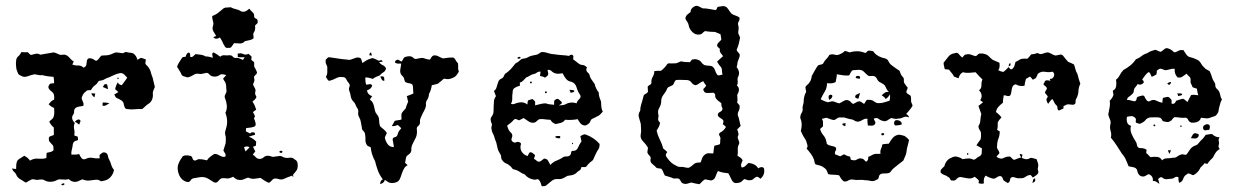

<svg xmlns="http://www.w3.org/2000/svg" viewBox="-20 -639 4336 667"><path d="M54 -458Q59 -458 65 -457.5Q71 -457 76 -458Q78 -456 81 -453Q84 -450 87 -448Q95 -450 103.5 -452Q112 -454 120 -449Q131 -451 143 -453Q155 -455 167 -457Q175 -455 182.5 -451Q190 -447 199 -449Q205 -450 210 -447.5Q215 -445 219 -441Q223 -437 227 -432.5Q231 -428 236 -426Q234 -419 231 -415Q241 -411 251.5 -411.5Q262 -412 270 -404Q279 -407 280 -414.5Q281 -422 282 -429Q285 -438 294 -436.5Q303 -435 309 -430Q313 -427 316 -428.5Q319 -430 322 -433.5Q325 -437 327.5 -440.5Q330 -444 333 -446Q343 -446 352.5 -447Q362 -448 372 -453Q380 -458 389 -456.5Q398 -455 407 -454Q410 -455 412.5 -457Q415 -459 420 -458Q427 -456 435 -455.5Q443 -455 448 -449Q452 -445 454 -440.5Q456 -436 458 -431Q461 -433 463.5 -435Q466 -437 471 -438Q475 -437 478.5 -435.5Q482 -434 487 -432Q485 -424 485 -418Q487 -414 490.5 -411Q494 -408 496 -405Q502 -397 504 -388Q506 -379 510 -370Q513 -356 518 -337Q516 -331 513 -325Q510 -319 511 -312Q512 -302 508 -292.5Q504 -283 495 -278Q489 -274 484 -269Q479 -264 474 -260Q461 -261 448.5 -259.5Q436 -258 423 -260Q416 -260 413.5 -265.5Q411 -271 410 -277Q409 -285 402.5 -289.5Q396 -294 389 -297Q384 -298 381.5 -302Q379 -306 377 -311Q381 -313 384.5 -315Q388 -317 391 -319Q389 -321 386 -324Q383 -327 380 -329Q381 -335 383.5 -341.5Q386 -348 389 -353Q392 -345 403 -343Q408 -349 412.5 -355.5Q417 -362 422 -369Q417 -375 411 -380.5Q405 -386 397 -385Q386 -383 377.5 -379Q369 -375 358 -370Q350 -368 344 -364Q338 -360 330 -359Q323 -359 320 -353.5Q317 -348 313 -345Q303 -339 296 -326Q291 -326 286 -325.5Q281 -325 277 -320Q270 -316 265 -303Q263 -299 264 -295.5Q265 -292 267 -288Q269 -284 270 -280Q271 -276 269 -271Q263 -270 256 -269Q249 -268 244 -265Q237 -260 237.5 -252.5Q238 -245 233 -239Q229 -232 231.5 -224.5Q234 -217 240 -212Q235 -202 237.5 -191Q240 -180 238 -169Q240 -167 243.5 -166.5Q247 -166 250 -164Q250 -160 251 -156Q252 -152 247 -151Q235 -149 233 -138Q232 -128 229.5 -119Q227 -110 228 -102Q235 -102 242 -102Q249 -102 255 -104Q258 -96 263.5 -89.5Q269 -83 278 -87Q289 -93 301.5 -90.5Q314 -88 326 -89V-101Q330 -104 334.5 -107.5Q339 -111 345 -109Q353 -107 354.5 -98.5Q356 -90 359 -85Q364 -76 366.5 -66.5Q369 -57 376 -49Q374 -35 364 -24Q354 -13 340 -11Q338 -10 335.5 -10Q333 -10 331 -9Q322 -16 311.5 -14.5Q301 -13 292 -12Q284 -11 277.5 -12.5Q271 -14 266 -16Q258 -12 250.5 -9Q243 -6 234 -8Q229 -9 225.5 -11.5Q222 -14 218 -17Q213 -15 208 -15Q203 -15 197.5 -15.5Q192 -16 187 -16Q182 -16 177 -13Q168 -8 156 -7.5Q144 -7 134 -13Q129 -16 125 -15.5Q121 -15 116 -15Q108 -13 100 -15.5Q92 -18 85 -13Q80 -11 74.5 -7Q69 -3 64 -8Q56 -13 48 -18Q40 -23 37 -31Q34 -38 29 -42Q24 -46 22 -54Q30 -52 36 -52Q36 -59 36.5 -67Q37 -75 41 -82Q46 -87 52.5 -90.5Q59 -94 64 -98Q78 -91 84 -81Q96 -88 106 -88Q115 -88 123.5 -87.5Q132 -87 141 -90Q141 -95 141.5 -99Q142 -103 142 -108Q149 -110 155 -111Q161 -112 166 -117Q166 -122 165.5 -128Q165 -134 160 -138Q157 -142 153 -146Q149 -150 150 -155Q148 -163 154.5 -165.5Q161 -168 167 -170V-196Q158 -203 151 -216Q155 -221 160 -224.5Q165 -228 167 -236Q169 -243 168.5 -249.5Q168 -256 168 -264Q157 -268 149 -277Q153 -282 157 -286Q161 -290 168 -293Q169 -301 167.5 -309Q166 -317 158 -322Q153 -326 149.5 -331.5Q146 -337 151 -344Q153 -349 158 -349Q163 -349 168 -350Q168 -356 167.5 -361.5Q167 -367 166 -372Q146 -373 127 -378Q120 -377 113.5 -378.5Q107 -380 100 -381Q94 -380 88 -378Q82 -376 76 -374Q70 -372 64.5 -372Q59 -372 53 -376Q45 -378 42 -385.5Q39 -393 37 -399Q36 -407 35.5 -413Q35 -419 36 -427Q36 -437 43 -443Q50 -449 54 -458ZM388 -369Q393 -370 392 -365Q387 -362 388 -369ZM344 -347Q346 -347 348 -346.5Q350 -346 352 -346Q353 -342 354 -337.5Q355 -333 355 -329Q350 -331 346 -333Q342 -335 337 -337Q340 -341 344 -347ZM297 -315Q300 -315 304 -314.5Q308 -314 311 -314Q310 -311 309.5 -307.5Q309 -304 308 -301Q301 -305 297 -315ZM337 -283Q343 -283 348.5 -282.5Q354 -282 360 -280Q354 -277 348.5 -273.5Q343 -270 336 -272Q336 -275 336.5 -278Q337 -281 337 -283ZM240 -216Q244 -221 250 -223.5Q256 -226 260 -219Q259 -216 257.5 -212.5Q256 -209 255 -206Q252 -208 248.5 -211Q245 -214 240 -216ZM197 -1Q199 -3 202.5 -1.5Q206 0 203 2Q200 6 195 4Q190 2 197 -1Z M758 -611Q763 -613 769.5 -613Q776 -613 781 -614Q790 -609 800 -607Q810 -605 819 -599Q827 -597 833.5 -600Q840 -603 846 -609Q851 -602 857 -597Q863 -592 863 -584Q862 -577 869 -574.5Q876 -572 875 -564Q876 -559 872 -556Q868 -553 866 -550Q868 -537 863 -528Q859 -523 860 -517.5Q861 -512 861 -506Q855 -501 847 -499.5Q839 -498 831 -496Q824 -488 814 -488Q804 -488 793 -489Q789 -484 785 -477.5Q781 -471 773 -473Q765 -471 761.5 -477Q758 -483 755 -488Q753 -494 750 -499Q747 -504 744 -509Q739 -505 732.5 -504.5Q726 -504 721 -510Q727 -512 731 -514Q727 -521 722 -529Q717 -537 719 -546Q723 -556 720 -565Q717 -574 717 -583Q730 -588 739 -595.5Q748 -603 758 -611ZM625 -442Q626 -448 630 -453Q634 -458 639 -455Q641 -451 641 -441Q647 -440 651 -443.5Q655 -447 659 -451Q667 -450 676.5 -449Q686 -448 694 -443Q706 -443 719 -438Q719 -443 717.5 -448.5Q716 -454 722 -457Q735 -450 745 -442Q752 -448 760 -447Q768 -446 776 -447Q784 -448 789 -442Q794 -436 802 -438Q808 -438 813.5 -435.5Q819 -433 824 -431L830 -440Q824 -440 817.5 -440Q811 -440 806 -441Q806 -444 806 -447Q806 -450 805 -452Q816 -456 824.5 -451.5Q833 -447 843 -452Q845 -450 848.5 -447.5Q852 -445 854 -442Q854 -439 853.5 -436.5Q853 -434 853 -431Q855 -429 858 -427Q861 -425 863 -423V-408Q866 -403 869 -397Q872 -391 873 -386Q871 -381 866 -377Q861 -373 863 -367Q865 -361 863 -356Q861 -351 859 -346Q861 -340 865 -333.5Q869 -327 867 -320Q865 -315 867 -310.5Q869 -306 871 -302Q869 -297 865 -293Q861 -289 857 -286Q862 -279 865 -272Q868 -265 870 -258Q868 -256 864.5 -254Q861 -252 859 -249Q862 -244 864.5 -238.5Q867 -233 862 -228Q866 -221 868 -210.5Q870 -200 860 -198Q854 -196 847.5 -195.5Q841 -195 835 -194Q835 -192 834.5 -189Q834 -186 834 -183Q838 -181 841.5 -179Q845 -177 849 -175Q852 -180 859.5 -179.5Q867 -179 866 -171Q860 -169 855 -167.5Q850 -166 844 -164Q859 -159 870 -147Q870 -144 869.5 -140Q869 -136 869 -133Q867 -132 864 -131Q861 -130 859 -129Q861 -124 863 -120.5Q865 -117 867 -113Q865 -110 862.5 -107.5Q860 -105 858 -102Q864 -98 869 -92.5Q874 -87 882 -87Q890 -87 896 -92.5Q902 -98 910 -98Q917 -98 922.5 -95.5Q928 -93 935 -95Q943 -96 950 -97Q957 -98 964 -93Q974 -89 985 -91Q996 -93 1004 -85Q1012 -81 1013.5 -73.5Q1015 -66 1014 -58Q1013 -50 1008 -44Q1003 -38 998 -32Q998 -30 998.5 -27.5Q999 -25 999 -23Q997 -25 995 -29Q978 -23 965 -17Q956 -14 947.5 -17Q939 -20 931 -18Q926 -15 922.5 -10.5Q919 -6 914 -4Q906 -7 899 -11.5Q892 -16 885 -21Q874 -19 863.5 -18Q853 -17 842 -22Q835 -20 827.5 -16.5Q820 -13 811 -14Q805 -14 799.5 -17.5Q794 -21 790 -25Q786 -23 782 -21.5Q778 -20 773 -19Q766 -19 760.5 -20Q755 -21 748 -19Q743 -16 738 -9.5Q733 -3 725 -5Q717 -9 710 -14Q703 -19 695 -22Q685 -25 675 -23.5Q665 -22 654 -20Q646 -19 642 -12Q638 -5 629 -7Q611 -12 603 -29.5Q595 -47 598 -64Q603 -80 611 -90Q614 -98 623 -99Q632 -100 639 -98Q647 -97 648.5 -89.5Q650 -82 658 -81Q666 -85 670 -86Q678 -86 685 -85Q692 -84 699 -82Q704 -90 710.5 -94.5Q717 -99 724 -104Q729 -105 734 -103Q739 -101 743.5 -98.5Q748 -96 752.5 -94.5Q757 -93 763 -95Q765 -101 762 -106Q759 -111 756 -116Q758 -123 760 -129Q762 -135 764 -142Q764 -149 764.5 -156Q765 -163 763 -169Q761 -175 762 -180.5Q763 -186 765 -192Q774 -219 763 -247Q769 -259 768 -272Q767 -285 762 -297Q759 -304 762 -309.5Q765 -315 767 -321Q766 -327 766 -333.5Q766 -340 765 -345Q764 -352 760.5 -356.5Q757 -361 755 -366Q758 -369 760.5 -372Q763 -375 766 -378Q760 -380 753.5 -381Q747 -382 741 -377Q733 -372 722.5 -373Q712 -374 706 -382Q701 -387 695.5 -385.5Q690 -384 684 -383Q678 -381 671.5 -382.5Q665 -384 658 -382Q651 -378 645.5 -375Q640 -372 632 -370Q625 -372 618 -374Q611 -376 609 -384Q603 -395 595 -407Q598 -416 603 -423.5Q608 -431 613 -439Q615 -441 618 -441Q621 -441 625 -442ZM828 -128Q830 -119 833 -113L847 -127Q840 -133 828 -128ZM952 -114Q954 -116 958 -115Q962 -114 961 -111Q959 -106 953.5 -108.5Q948 -111 952 -114Z M1263 -447Q1263 -455 1269 -457Q1270 -454 1270.5 -451.5Q1271 -449 1272 -446Q1270 -446 1267.5 -446.5Q1265 -447 1263 -447ZM1485 -446Q1494 -448 1502.5 -443.5Q1511 -439 1519 -436Q1526 -437 1533 -438Q1540 -439 1548 -439Q1557 -441 1561.5 -432.5Q1566 -424 1571 -419Q1572 -411 1571.5 -404.5Q1571 -398 1574 -390Q1571 -385 1568 -380.5Q1565 -376 1560 -372Q1553 -368 1545 -365.5Q1537 -363 1528 -365Q1522 -367 1517.5 -362Q1513 -357 1508 -354Q1503 -348 1495.5 -346.5Q1488 -345 1480 -343Q1478 -326 1470 -312Q1470 -301 1464 -292.5Q1458 -284 1460 -273Q1459 -265 1455 -257.5Q1451 -250 1447.5 -243Q1444 -236 1441 -228.5Q1438 -221 1439 -212Q1438 -205 1432.5 -201Q1427 -197 1428 -190Q1430 -174 1425 -162Q1420 -151 1414 -140Q1408 -129 1409 -117Q1408 -109 1403 -105Q1398 -101 1393 -97Q1390 -92 1389.5 -86Q1389 -80 1387 -74L1396 -65Q1388 -61 1384 -54Q1380 -47 1377 -39Q1374 -31 1371.5 -23Q1369 -15 1363 -9Q1350 -1 1334 -4Q1329 -6 1325.5 -8.5Q1322 -11 1317 -14Q1313 -1 1300 0Q1301 -5 1303 -9.5Q1305 -14 1310 -16Q1299 -30 1293 -46Q1287 -62 1283 -79Q1277 -90 1273 -102Q1269 -114 1268 -127Q1265 -129 1260.5 -130.5Q1256 -132 1254 -136Q1249 -144 1249.5 -154Q1250 -164 1248 -174Q1247 -180 1242 -184.5Q1237 -189 1237 -196Q1235 -206 1233.5 -215.5Q1232 -225 1227 -233Q1223 -241 1224.5 -249.5Q1226 -258 1220 -265Q1217 -270 1215 -275.5Q1213 -281 1208 -286Q1200 -294 1198.5 -304.5Q1197 -315 1193 -325Q1191 -331 1194 -337.5Q1197 -344 1192 -350Q1187 -355 1183 -363.5Q1179 -372 1170 -371Q1158 -373 1148 -367.5Q1138 -362 1127 -359Q1121 -357 1118 -362.5Q1115 -368 1112 -372Q1117 -380 1117 -388.5Q1117 -397 1117 -407Q1114 -413 1112 -419Q1110 -425 1112 -432Q1115 -435 1118 -438Q1121 -441 1125 -440Q1140 -438 1155.5 -435.5Q1171 -433 1186 -432Q1192 -430 1197 -431.5Q1202 -433 1207 -435Q1212 -437 1217 -438.5Q1222 -440 1227 -439Q1234 -438 1235.5 -431.5Q1237 -425 1239 -420Q1246 -425 1252.5 -429Q1259 -433 1267 -435Q1272 -438 1277 -436.5Q1282 -435 1286.5 -432.5Q1291 -430 1295 -428.5Q1299 -427 1304 -431Q1306 -429 1307 -428Q1308 -427 1310 -425Q1306 -424 1303 -424Q1300 -424 1297 -423Q1302 -416 1310 -412.5Q1318 -409 1321 -401Q1319 -392 1312 -388Q1305 -384 1299 -377Q1293 -375 1286.5 -372Q1280 -369 1275 -365Q1269 -367 1263 -368.5Q1257 -370 1249 -370Q1249 -363 1249.5 -357Q1250 -351 1252 -345Q1258 -345 1263.5 -346.5Q1269 -348 1273 -342Q1270 -330 1255 -325Q1256 -317 1261 -312Q1266 -307 1273 -305Q1267 -297 1265 -293Q1272 -288 1275 -282Q1278 -276 1279.5 -269Q1281 -262 1282.5 -255Q1284 -248 1289 -242Q1297 -233 1297 -222Q1297 -211 1300 -201Q1306 -195 1312.5 -190Q1319 -185 1324 -177Q1322 -172 1320 -168.5Q1318 -165 1317 -161Q1319 -149 1326.5 -138.5Q1334 -128 1348 -128Q1348 -134 1346.5 -140.5Q1345 -147 1344 -154Q1344 -161 1351.5 -162.5Q1359 -164 1361 -171Q1364 -184 1374 -193Q1372 -196 1368.5 -199Q1365 -202 1362 -205Q1351 -200 1341 -201Q1344 -206 1346.5 -210Q1349 -214 1351 -219Q1358 -221 1363.5 -221.5Q1369 -222 1375 -224Q1375 -229 1374.5 -234Q1374 -239 1375 -244Q1377 -249 1381 -253Q1385 -257 1389 -262Q1391 -268 1393 -274Q1395 -280 1398 -286Q1396 -291 1395.5 -295.5Q1395 -300 1393 -305Q1399 -307 1405 -309.5Q1411 -312 1416 -314Q1415 -322 1415 -330Q1415 -338 1413 -345Q1408 -349 1403 -349.5Q1398 -350 1393 -352Q1387 -353 1386 -358Q1385 -363 1383 -368Q1381 -373 1377.5 -375.5Q1374 -378 1372 -383Q1369 -391 1371 -400Q1373 -409 1374 -418Q1368 -418 1363 -418Q1358 -418 1353 -421Q1350 -426 1357 -430Q1362 -433 1366 -430Q1370 -427 1375 -425Q1379 -430 1381.5 -435.5Q1384 -441 1391 -442Q1397 -444 1404 -443.5Q1411 -443 1416 -438Q1421 -433 1427 -434.5Q1433 -436 1439 -437Q1448 -439 1456.5 -435.5Q1465 -432 1474 -432Q1476 -435 1478 -439Q1480 -443 1485 -446ZM1301 -373Q1307 -375 1312 -373Q1315 -370 1315 -366Q1315 -362 1315 -358Q1309 -358 1306 -363Q1303 -368 1301 -373Z M1844 -449Q1849 -450 1852.5 -453Q1856 -456 1861 -458Q1869 -459 1877 -456.5Q1885 -454 1893 -452Q1919 -448 1950 -446Q1955 -443 1960 -447Q1965 -451 1970 -447Q1973 -444 1971.5 -438Q1970 -432 1975 -430Q1983 -424 1990 -418.5Q1997 -413 2006 -413Q2011 -412 2013.5 -409.5Q2016 -407 2019 -405Q2018 -402 2017 -399Q2016 -396 2018 -392Q2020 -388 2023 -386Q2026 -384 2028 -379Q2030 -369 2035.5 -362Q2041 -355 2046 -347Q2048 -338 2051.5 -331Q2055 -324 2060 -318Q2060 -309 2062.5 -301Q2065 -293 2068 -286Q2068 -277 2069 -268Q2070 -259 2074 -251Q2069 -246 2064.5 -241Q2060 -236 2053 -234Q2047 -230 2040 -227.5Q2033 -225 2031 -218Q2029 -212 2024 -208.5Q2019 -205 2014 -203Q2003 -203 1997 -210Q1991 -217 1987 -225Q1976 -223 1965 -222.5Q1954 -222 1943 -223Q1938 -215 1929 -212.5Q1920 -210 1911 -208Q1899 -211 1892 -223Q1882 -223 1873 -224.5Q1864 -226 1854 -225Q1849 -223 1845 -218.5Q1841 -214 1836 -213Q1825 -211 1816 -217.5Q1807 -224 1799 -229Q1795 -227 1791.5 -225Q1788 -223 1783 -221Q1778 -223 1773.5 -225Q1769 -227 1764 -222Q1759 -216 1753.5 -211.5Q1748 -207 1742 -203Q1745 -186 1757 -176Q1762 -169 1758 -160Q1754 -151 1762 -146Q1768 -142 1774 -145Q1780 -148 1786 -144Q1791 -142 1789.5 -137Q1788 -132 1788 -128Q1788 -117 1795 -108.5Q1802 -100 1813 -97Q1815 -101 1817.5 -106Q1820 -111 1825 -110Q1829 -109 1832.5 -105.5Q1836 -102 1839 -100Q1838 -97 1837 -94Q1836 -91 1835 -87Q1840 -85 1844.5 -80.5Q1849 -76 1856 -78Q1860 -80 1863.5 -83Q1867 -86 1870 -88Q1880 -88 1884 -80.5Q1888 -73 1892 -66Q1902 -77 1914.5 -81.5Q1927 -86 1938 -94Q1943 -96 1948.5 -95.5Q1954 -95 1958 -98Q1963 -101 1963.5 -106.5Q1964 -112 1967 -115Q1982 -113 1987.5 -125.5Q1993 -138 2000 -148Q1999 -153 1998 -157.5Q1997 -162 1996 -166Q2000 -168 2004.5 -170.5Q2009 -173 2014 -172Q2044 -161 2063 -139Q2063 -134 2062.5 -131Q2062 -128 2061 -124Q2054 -114 2049.5 -104Q2045 -94 2040 -83Q2035 -79 2029 -74Q2023 -69 2019 -63Q2016 -58 2010 -58.5Q2004 -59 1999 -58Q1999 -50 1992.5 -46.5Q1986 -43 1981 -37Q1974 -32 1966.5 -30.5Q1959 -29 1951 -28Q1943 -23 1935.5 -19.5Q1928 -16 1918 -17Q1906 -18 1897 -11Q1888 -4 1880 3Q1877 7 1872 7.5Q1867 8 1862 8Q1860 2 1858.5 -3Q1857 -8 1853 -13Q1849 -18 1844.5 -16Q1840 -14 1835 -15Q1815 -18 1803 -33Q1794 -36 1785.5 -42Q1777 -48 1767 -50Q1761 -51 1758 -56Q1755 -61 1750 -64Q1745 -69 1738 -71.5Q1731 -74 1726 -81Q1721 -86 1721 -93Q1721 -100 1716 -107Q1709 -118 1707 -131Q1705 -144 1699 -157Q1697 -167 1692.5 -175Q1688 -183 1687 -194Q1687 -198 1688.5 -203Q1690 -208 1687 -212Q1685 -218 1684.5 -223.5Q1684 -229 1688 -234Q1694 -242 1694.5 -251Q1695 -260 1695 -269.5Q1695 -279 1696 -288Q1697 -297 1703 -305Q1701 -309 1699.5 -313.5Q1698 -318 1696 -323Q1702 -327 1704 -332.5Q1706 -338 1707.5 -344Q1709 -350 1711.5 -356Q1714 -362 1720 -365Q1726 -367 1729 -372Q1732 -377 1734 -382Q1745 -389 1753.5 -398Q1762 -407 1770 -418Q1780 -423 1787 -430Q1792 -435 1799 -435.5Q1806 -436 1812 -439Q1820 -444 1827.5 -445.5Q1835 -447 1844 -449ZM1882 -396Q1883 -391 1884 -387Q1885 -383 1884 -379Q1882 -375 1878.5 -373Q1875 -371 1873 -369Q1870 -372 1865.5 -373Q1861 -374 1856 -375Q1857 -380 1857 -383Q1857 -386 1858 -390Q1850 -391 1844.5 -386.5Q1839 -382 1831 -381Q1825 -379 1819.5 -375.5Q1814 -372 1808 -370Q1803 -365 1798 -359.5Q1793 -354 1786 -352V-341Q1777 -339 1768.5 -334Q1760 -329 1761 -318Q1759 -308 1759.5 -297.5Q1760 -287 1755 -278Q1763 -276 1769.5 -279Q1776 -282 1784 -283Q1799 -286 1812 -276Q1813 -281 1813 -284Q1813 -287 1814 -290Q1819 -292 1822.5 -293Q1826 -294 1830 -295Q1833 -293 1835 -290.5Q1837 -288 1839 -286V-273Q1848 -275 1857 -277.5Q1866 -280 1876 -280Q1884 -277 1890.5 -276.5Q1897 -276 1905 -275Q1905 -280 1905 -285.5Q1905 -291 1910 -293Q1916 -298 1921.5 -293.5Q1927 -289 1931 -285Q1933 -280 1929 -277.5Q1925 -275 1921 -273Q1926 -273 1932 -273.5Q1938 -274 1943 -276Q1962 -287 1983 -280Q1985 -288 1992.5 -295Q2000 -302 1995 -310Q1987 -321 1983 -335.5Q1979 -350 1965 -355Q1954 -356 1946.5 -365Q1939 -374 1935 -384Q1928 -384 1922 -383Q1916 -382 1910 -384Q1902 -386 1896 -392Q1890 -398 1882 -396ZM1778 -439Q1780 -441 1784.5 -441.5Q1789 -442 1788 -437Q1786 -435 1781.5 -435Q1777 -435 1778 -439ZM1822 -355Q1829 -358 1827 -350Q1819 -348 1822 -355ZM1958 -327Q1971 -327 1975 -324Q1975 -319 1970.5 -318.5Q1966 -318 1963 -316Q1962 -319 1960.5 -322Q1959 -325 1958 -327ZM1874 -321Q1881 -324 1879 -316Q1871 -313 1874 -321ZM1908 -164Q1915 -168 1926 -166V-159Q1913 -157 1908 -164ZM1967 -142Q1970 -144 1970.5 -142.5Q1971 -141 1970.5 -139.5Q1970 -138 1968.5 -138Q1967 -138 1967 -142Z M2379 -597Q2379 -611 2395 -618Q2402 -620 2408 -616.5Q2414 -613 2421 -610Q2432 -610 2443 -608Q2454 -606 2465 -604Q2469 -605 2470 -608.5Q2471 -612 2473 -615Q2481 -616 2488.5 -617.5Q2496 -619 2504 -614Q2509 -609 2513 -602.5Q2517 -596 2522 -591Q2528 -587 2535 -585Q2542 -583 2549 -578Q2550 -570 2546 -563.5Q2542 -557 2545 -550Q2547 -542 2545.5 -535Q2544 -528 2545 -522Q2547 -518 2548.5 -515Q2550 -512 2551 -508Q2549 -497 2546.5 -487Q2544 -477 2539 -466Q2540 -461 2544 -457.5Q2548 -454 2550 -449Q2550 -442 2547 -435.5Q2544 -429 2542 -422Q2542 -417 2541 -413.5Q2540 -410 2539 -406Q2551 -391 2546 -376Q2541 -368 2542.5 -359Q2544 -350 2540 -342Q2548 -335 2547 -326Q2546 -317 2541 -310Q2543 -294 2541 -282Q2543 -280 2545 -278Q2547 -276 2549 -273Q2551 -262 2545.5 -252Q2540 -242 2546 -231Q2548 -223 2549.5 -216Q2551 -209 2553 -201Q2550 -199 2547 -195.5Q2544 -192 2541 -190Q2542 -185 2544.5 -178.5Q2547 -172 2544 -167Q2542 -163 2543 -159.5Q2544 -156 2545.5 -152.5Q2547 -149 2548 -145.5Q2549 -142 2547 -138Q2542 -128 2543 -118.5Q2544 -109 2542 -98Q2547 -95 2552 -91.5Q2557 -88 2560 -82Q2557 -76 2555 -69.5Q2553 -63 2557 -57Q2565 -58 2570 -63Q2575 -68 2580 -73Q2591 -72 2600 -67.5Q2609 -63 2614 -54Q2619 -58 2625 -58.5Q2631 -59 2634 -54Q2639 -33 2622 -18Q2619 -20 2616 -22.5Q2613 -25 2609 -25Q2603 -23 2598 -18Q2593 -13 2586 -13Q2581 -12 2576.5 -13.5Q2572 -15 2567 -17Q2562 -15 2558.5 -10.5Q2555 -6 2550 -5Q2543 -3 2536.5 -3Q2530 -3 2525 -9Q2521 -15 2518 -22Q2515 -29 2510 -37Q2501 -38 2492 -39.5Q2483 -41 2474 -45Q2469 -35 2465.5 -25Q2462 -15 2451 -12Q2445 -13 2440 -14Q2435 -15 2429 -16Q2424 -13 2419.5 -8.5Q2415 -4 2410 1Q2403 0 2396 -1.5Q2389 -3 2381 -5Q2375 -3 2368 -1Q2361 1 2355 -1Q2348 -3 2345.5 -8.5Q2343 -14 2339 -18Q2332 -20 2326 -19Q2320 -18 2313 -22Q2308 -24 2302 -25.5Q2296 -27 2290 -29Q2286 -35 2284 -41.5Q2282 -48 2277 -53Q2272 -54 2266 -54.5Q2260 -55 2257 -60Q2251 -65 2244.5 -71Q2238 -77 2240 -86Q2242 -93 2236.5 -98Q2231 -103 2229 -109Q2229 -114 2230 -118Q2231 -122 2231 -126Q2224 -138 2213.5 -148.5Q2203 -159 2206 -173Q2208 -182 2207 -191.5Q2206 -201 2206 -209Q2203 -220 2199.5 -231.5Q2196 -243 2204 -254Q2204 -266 2208 -278Q2212 -290 2215 -303Q2216 -310 2222 -312.5Q2228 -315 2231 -320Q2231 -325 2230.5 -329Q2230 -333 2230 -338Q2233 -342 2238 -344.5Q2243 -347 2243 -352Q2242 -363 2247.5 -372Q2253 -381 2253 -392Q2259 -393 2264.5 -393Q2270 -393 2276 -393Q2287 -401 2295 -412Q2299 -420 2306.5 -419Q2314 -418 2321 -419Q2328 -418 2334 -421Q2340 -424 2346 -426Q2354 -424 2361.5 -423.5Q2369 -423 2377 -423Q2381 -429 2384 -432Q2389 -433 2394 -433.5Q2399 -434 2405 -431Q2412 -429 2416.5 -422.5Q2421 -416 2427 -413Q2434 -411 2440 -411Q2446 -411 2453 -409Q2461 -404 2463.5 -396Q2466 -388 2471 -380Q2475 -376 2480 -377.5Q2485 -379 2490 -380Q2488 -388 2488 -395Q2488 -402 2483 -408Q2479 -412 2476.5 -416Q2474 -420 2471 -425Q2476 -430 2481.5 -434.5Q2487 -439 2492 -444Q2488 -449 2483.5 -455Q2479 -461 2481 -469Q2478 -472 2474 -475.5Q2470 -479 2472 -485Q2474 -490 2478.5 -493.5Q2483 -497 2486 -502Q2485 -507 2484.5 -511Q2484 -515 2483 -520Q2478 -522 2473.5 -524Q2469 -526 2464 -528Q2447 -528 2429 -531Q2424 -528 2420.5 -524Q2417 -520 2410 -519Q2396 -517 2385 -528Q2374 -539 2372 -553Q2371 -559 2367 -564Q2363 -569 2361 -575Q2362 -583 2367.5 -588Q2373 -593 2379 -597ZM2328 -361Q2323 -356 2321 -349.5Q2319 -343 2312 -341Q2309 -339 2304.5 -337.5Q2300 -336 2298 -332Q2294 -321 2285 -310Q2277 -300 2277 -287.5Q2277 -275 2270 -264Q2266 -257 2266 -250.5Q2266 -244 2268 -236Q2266 -229 2266.5 -223.5Q2267 -218 2273 -213Q2272 -205 2268.5 -198Q2265 -191 2261 -185Q2265 -168 2272.5 -153.5Q2280 -139 2284 -123Q2288 -120 2291.5 -117Q2295 -114 2298 -111Q2296 -108 2294 -104.5Q2292 -101 2294 -96Q2299 -88 2306 -80Q2313 -72 2322 -67Q2327 -65 2331.5 -62Q2336 -59 2343 -59Q2351 -60 2357.5 -58Q2364 -56 2372 -56Q2378 -58 2383.5 -63Q2389 -68 2395 -72Q2400 -74 2404.5 -74Q2409 -74 2414 -75Q2417 -83 2419.5 -90Q2422 -97 2429 -102Q2435 -107 2443 -106.5Q2451 -106 2458 -106Q2459 -112 2459.5 -119Q2460 -126 2462 -133Q2467 -134 2471.5 -135Q2476 -136 2481 -138Q2482 -143 2482 -148.5Q2482 -154 2483 -159Q2482 -164 2479 -168.5Q2476 -173 2481 -178Q2494 -184 2502 -198Q2500 -200 2497.5 -202.5Q2495 -205 2491 -207Q2492 -212 2493 -215Q2494 -218 2492 -222Q2488 -226 2482.5 -229Q2477 -232 2474 -237Q2472 -246 2481 -250Q2490 -254 2490 -262Q2485 -271 2486 -280Q2482 -284 2477.5 -287Q2473 -290 2469 -295Q2464 -300 2464.5 -307Q2465 -314 2458 -317Q2448 -316 2436.5 -316Q2425 -316 2423 -329Q2425 -332 2428 -334.5Q2431 -337 2433 -342Q2430 -346 2427.5 -349.5Q2425 -353 2423 -357Q2415 -354 2409.5 -349.5Q2404 -345 2397 -343Q2388 -344 2382 -352.5Q2376 -361 2365 -361Q2356 -361 2346.5 -361.5Q2337 -362 2328 -361Z M2983 -456Q2988 -454 2991 -458.5Q2994 -463 2998 -463Q3004 -463 3009.5 -462Q3015 -461 3017 -456Q3024 -448 3034 -443Q3044 -438 3055 -436Q3063 -434 3067 -425.5Q3071 -417 3078 -412Q3085 -407 3091 -402.5Q3097 -398 3105 -393Q3107 -388 3109 -382.5Q3111 -377 3116 -372Q3121 -367 3120 -359.5Q3119 -352 3124 -347Q3126 -343 3128.5 -340.5Q3131 -338 3133 -335Q3133 -330 3130.5 -326Q3128 -322 3129 -317Q3133 -313 3136.5 -311Q3140 -309 3143 -307Q3145 -302 3145 -297Q3145 -292 3145 -287Q3146 -282 3148 -278.5Q3150 -275 3150 -271Q3145 -263 3139.5 -256.5Q3134 -250 3128 -243Q3137 -238 3138 -231Q3127 -236 3118 -231.5Q3109 -227 3100 -227Q3093 -225 3087.5 -226.5Q3082 -228 3076 -229Q3070 -226 3063 -221Q3056 -216 3047 -219Q3042 -220 3037 -223Q3032 -226 3027 -229Q3024 -229 3021.5 -228.5Q3019 -228 3015 -227Q3017 -222 3020 -216.5Q3023 -211 3018 -206Q3013 -202 3006.5 -202.5Q3000 -203 2995 -203Q2994 -209 2993.5 -215Q2993 -221 2994 -226Q2986 -228 2979.5 -224Q2973 -220 2965 -217Q2956 -215 2948.5 -220Q2941 -225 2933 -225Q2928 -226 2922.5 -228Q2917 -230 2912 -231H2894Q2889 -229 2885.5 -226Q2882 -223 2877 -222Q2869 -223 2863.5 -225.5Q2858 -228 2851 -230Q2847 -229 2843 -228Q2839 -227 2835 -226Q2839 -221 2839 -214Q2839 -207 2839 -200Q2837 -198 2834 -195.5Q2831 -193 2829 -191Q2832 -179 2840.5 -169Q2849 -159 2851 -146Q2851 -140 2854.5 -137.5Q2858 -135 2863 -133.5Q2868 -132 2873.5 -131Q2879 -130 2883 -127Q2887 -121 2883 -115.5Q2879 -110 2881 -103Q2886 -101 2890 -99.5Q2894 -98 2899 -96Q2902 -98 2905.5 -99.5Q2909 -101 2912 -103Q2922 -97 2933 -95Q2935 -87 2936 -84Q2940 -83 2943 -82.5Q2946 -82 2950 -82Q2956 -84 2961 -87Q2966 -90 2973 -88Q2978 -88 2981.5 -84Q2985 -80 2989 -77Q2998 -83 2996 -94Q3002 -96 3006 -98.5Q3010 -101 3015 -103Q3021 -105 3027 -104.5Q3033 -104 3039 -105Q3037 -114 3040.5 -121.5Q3044 -129 3045 -137Q3051 -139 3056.5 -139Q3062 -139 3068 -140Q3073 -150 3081 -159.5Q3089 -169 3102 -171Q3107 -171 3112 -169.5Q3117 -168 3122 -167Q3126 -164 3130.5 -160.5Q3135 -157 3138 -152Q3136 -142 3133 -132Q3130 -122 3129 -111Q3128 -103 3124.5 -96Q3121 -89 3118 -81Q3109 -74 3100.5 -67.5Q3092 -61 3084 -54Q3079 -50 3076 -45Q3073 -40 3068 -38Q3061 -36 3054 -36.5Q3047 -37 3041 -35Q3034 -32 3033 -24Q3032 -16 3024 -14Q3015 -8 3005 -10.5Q2995 -13 2985 -13Q2975 -15 2965 -14Q2955 -13 2944 -15Q2935 -17 2927 -12Q2919 -7 2911 -9Q2905 -14 2901.5 -19Q2898 -24 2895 -30Q2885 -32 2875.5 -32Q2866 -32 2857 -34Q2855 -39 2853 -44.5Q2851 -50 2846 -54Q2838 -61 2829.5 -63.5Q2821 -66 2813 -68Q2810 -72 2809.5 -76Q2809 -80 2808 -84Q2804 -95 2797 -104.5Q2790 -114 2782 -123Q2787 -129 2784.5 -136.5Q2782 -144 2780 -151Q2769 -167 2762 -184Q2765 -195 2765 -206.5Q2765 -218 2760 -229Q2760 -239 2765 -247Q2770 -255 2768 -264Q2768 -270 2770 -275.5Q2772 -281 2772 -287Q2772 -301 2778 -315Q2781 -318 2780.5 -321.5Q2780 -325 2779 -328.5Q2778 -332 2778 -335Q2778 -338 2781 -341Q2789 -347 2794 -355.5Q2799 -364 2800 -375Q2805 -384 2810.5 -394Q2816 -404 2822 -412Q2827 -414 2833 -415Q2839 -416 2841 -421Q2845 -429 2851 -434.5Q2857 -440 2861 -448Q2870 -452 2880 -449Q2890 -446 2898 -451Q2907 -454 2915 -462Q2922 -461 2931 -457Q2944 -461 2957 -461Q2970 -461 2983 -456ZM2942 -395Q2937 -391 2935 -386.5Q2933 -382 2930 -377Q2919 -376 2908.5 -377.5Q2898 -379 2887 -381Q2887 -373 2885.5 -367Q2884 -361 2883 -354Q2876 -350 2868.5 -349.5Q2861 -349 2853 -350Q2853 -333 2845 -320.5Q2837 -308 2831 -294Q2836 -291 2842 -288.5Q2848 -286 2854 -284Q2859 -284 2863.5 -285.5Q2868 -287 2873 -287Q2879 -286 2884 -283.5Q2889 -281 2896 -280Q2904 -284 2912.5 -289Q2921 -294 2930 -289Q2934 -287 2936.5 -283.5Q2939 -280 2944 -278Q2949 -280 2954.5 -283.5Q2960 -287 2966 -287Q2971 -286 2974.5 -283Q2978 -280 2982 -278Q2985 -283 2988.5 -288.5Q2992 -294 2998 -292Q3009 -293 3017.5 -286Q3026 -279 3037 -281Q3045 -281 3053.5 -284Q3062 -287 3070 -289Q3072 -294 3072 -300.5Q3072 -307 3072 -312Q3067 -302 3057 -295Q3054 -300 3050 -303Q3046 -306 3043 -308Q3048 -313 3054 -317Q3060 -321 3068 -319Q3063 -324 3060 -330Q3057 -336 3054 -342Q3049 -347 3044 -349.5Q3039 -352 3034 -355Q3029 -359 3026.5 -365Q3024 -371 3018 -374Q3013 -376 3007 -375Q3001 -374 2996 -376Q2992 -379 2988.5 -382.5Q2985 -386 2982 -389Q2974 -397 2962.5 -396.5Q2951 -396 2942 -395ZM2958 -375Q2967 -377 2968 -370Q2968 -365 2964 -365.5Q2960 -366 2957 -367Q2952 -367 2953 -371Q2954 -375 2958 -375ZM2951 -301Q2950 -308 2956.5 -311Q2963 -314 2968 -316Q2966 -311 2965 -306Q2964 -301 2962 -296Q2959 -297 2956 -297.5Q2953 -298 2951 -301ZM2861 -292Q2858 -297 2858.5 -303.5Q2859 -310 2867 -310Q2871 -309 2871.5 -306.5Q2872 -304 2870.5 -301Q2869 -298 2866 -295.5Q2863 -293 2861 -292ZM3091 -203Q3086 -205 3086 -211.5Q3086 -218 3091 -221Q3099 -223 3106.5 -218.5Q3114 -214 3112 -206Q3107 -205 3101.5 -204Q3096 -203 3091 -203ZM2906 -209Q2911 -211 2918 -211Q2917 -209 2917 -205.5Q2917 -202 2916 -200Q2913 -202 2909.5 -203.5Q2906 -205 2906 -209ZM3042 -175Q3044 -177 3048 -176.5Q3052 -176 3052 -173Q3050 -168 3045 -169Q3040 -170 3042 -175Z M3596 -451Q3602 -452 3608 -454.5Q3614 -457 3621 -457Q3628 -455 3633.5 -451.5Q3639 -448 3647 -446Q3654 -447 3662 -449Q3670 -451 3675 -443Q3679 -438 3682.5 -433.5Q3686 -429 3691 -424Q3696 -422 3701 -420Q3706 -418 3711 -415Q3714 -407 3716 -398.5Q3718 -390 3723 -382Q3725 -374 3727.5 -365Q3730 -356 3733 -348Q3727 -336 3726.5 -323Q3726 -310 3720 -298Q3716 -293 3716.5 -284.5Q3717 -276 3707 -275Q3699 -276 3692.5 -276.5Q3686 -277 3679 -272Q3674 -272 3674.5 -268.5Q3675 -265 3674 -262Q3669 -260 3665.5 -258Q3662 -256 3658 -255Q3653 -259 3653.5 -264.5Q3654 -270 3649 -274Q3644 -279 3642 -284Q3640 -289 3636 -295Q3631 -292 3628 -287.5Q3625 -283 3621 -278Q3616 -286 3615 -294Q3616 -296 3617.5 -298.5Q3619 -301 3620 -303Q3618 -308 3614.5 -311Q3611 -314 3610 -319Q3612 -323 3614 -325.5Q3616 -328 3617 -332Q3615 -338 3608.5 -342Q3602 -346 3608 -352Q3610 -360 3616.5 -360Q3623 -360 3629 -358Q3628 -360 3628 -361.5Q3628 -363 3627 -365Q3637 -364 3641 -373.5Q3645 -383 3637 -390Q3624 -387 3610.5 -389.5Q3597 -392 3586 -383Q3584 -381 3583.5 -378Q3583 -375 3581 -373Q3580 -368 3575.5 -366Q3571 -364 3568 -362Q3566 -364 3563.5 -367.5Q3561 -371 3558 -373Q3554 -371 3551 -369Q3548 -367 3544 -365Q3542 -359 3541 -353Q3540 -347 3539 -341Q3522 -338 3509 -346Q3502 -345 3499 -340.5Q3496 -336 3495 -330Q3494 -324 3493 -317.5Q3492 -311 3489 -307Q3484 -304 3478 -306Q3472 -308 3467 -308Q3466 -301 3465 -295Q3464 -289 3464 -282Q3456 -276 3449 -268.5Q3442 -261 3440 -250Q3452 -241 3459 -231Q3455 -227 3451.5 -222.5Q3448 -218 3446 -213Q3446 -207 3446 -201Q3446 -195 3444 -188Q3446 -186 3448.5 -185Q3451 -184 3453 -182Q3453 -169 3448.5 -157.5Q3444 -146 3444 -134Q3442 -126 3446 -120.5Q3450 -115 3452 -108Q3451 -104 3447.5 -101.5Q3444 -99 3442 -94Q3453 -87 3461 -88Q3467 -90 3472 -92.5Q3477 -95 3484 -95Q3488 -96 3490.5 -94Q3493 -92 3495.5 -89Q3498 -86 3500.5 -84.5Q3503 -83 3507 -85Q3512 -87 3517 -89Q3522 -91 3528 -92Q3524 -97 3522 -104Q3526 -104 3532 -102Q3530 -94 3530 -90Q3535 -88 3541 -86.5Q3547 -85 3553 -87Q3560 -92 3566.5 -90Q3573 -88 3581 -86Q3584 -79 3586 -72Q3588 -65 3586 -57Q3584 -52 3586.5 -45.5Q3589 -39 3584 -34Q3580 -30 3576 -27.5Q3572 -25 3568 -22Q3566 -24 3564.5 -26.5Q3563 -29 3560 -31Q3551 -31 3543 -25Q3535 -19 3525 -20Q3518 -19 3512 -20.5Q3506 -22 3500 -24Q3490 -24 3489 -15Q3488 -6 3481 -3Q3477 -6 3473 -8Q3469 -10 3466 -13Q3464 -18 3462.5 -21.5Q3461 -25 3457 -27Q3450 -28 3444.5 -24Q3439 -20 3433 -18Q3419 -20 3404 -29Q3399 -23 3398 -16Q3397 -9 3398 -2Q3389 1 3379 -3Q3383 -11 3377 -16Q3371 -21 3366 -25Q3355 -17 3342 -19.5Q3329 -22 3317 -24Q3309 -24 3303 -17Q3297 -10 3289 -12Q3283 -11 3281 -16.5Q3279 -22 3274 -24Q3268 -29 3261 -31Q3254 -33 3248 -39Q3246 -47 3251 -52Q3256 -57 3261 -62Q3263 -72 3269.5 -80Q3276 -88 3285 -91Q3295 -97 3305.5 -94.5Q3316 -92 3324 -86Q3334 -88 3343.5 -88.5Q3353 -89 3362 -84Q3368 -85 3372 -89Q3376 -93 3381 -95Q3390 -99 3390.5 -107.5Q3391 -116 3391 -124Q3386 -126 3381.5 -129Q3377 -132 3372 -134Q3378 -144 3386 -154Q3388 -160 3388 -165Q3388 -170 3388 -175Q3388 -181 3384.5 -185.5Q3381 -190 3380 -195Q3378 -200 3381 -204.5Q3384 -209 3385 -215Q3386 -221 3386.5 -228Q3387 -235 3389 -243Q3387 -250 3384 -257Q3381 -264 3379 -271Q3384 -275 3387.5 -277.5Q3391 -280 3395 -284Q3393 -286 3390 -287.5Q3387 -289 3385 -291Q3391 -298 3390 -308Q3389 -318 3381 -325Q3390 -332 3389.5 -343Q3389 -354 3393 -363Q3387 -369 3381 -375Q3375 -381 3369 -388Q3358 -387 3347 -386Q3336 -385 3325 -388Q3314 -383 3310 -367Q3306 -369 3302 -370Q3298 -371 3294 -373Q3291 -380 3286 -385.5Q3281 -391 3277 -397Q3273 -398 3269 -398Q3265 -398 3262 -399Q3261 -405 3259.5 -410Q3258 -415 3258 -421Q3266 -431 3274 -441.5Q3282 -452 3296 -454Q3306 -458 3311 -451Q3316 -444 3323 -439Q3326 -442 3329 -446Q3332 -450 3338 -450Q3346 -452 3353.5 -449Q3361 -446 3369 -444Q3373 -445 3375.5 -448Q3378 -451 3382 -453Q3387 -453 3392 -453Q3397 -453 3402 -451Q3410 -449 3416 -442.5Q3422 -436 3429 -431Q3441 -426 3452 -421Q3453 -414 3452.5 -407.5Q3452 -401 3448 -395Q3452 -393 3456 -391.5Q3460 -390 3465 -389Q3470 -392 3474.5 -396.5Q3479 -401 3484 -406Q3486 -404 3488.5 -400.5Q3491 -397 3496 -399Q3502 -404 3504 -410Q3506 -416 3508 -424Q3515 -427 3521 -431Q3527 -435 3535 -435Q3540 -436 3545 -435Q3550 -434 3553 -439Q3555 -441 3557.5 -444Q3560 -447 3562 -450Q3567 -451 3572.5 -451.5Q3578 -452 3583 -455Q3586 -454 3589.5 -452.5Q3593 -451 3596 -451ZM3486 -418Q3487 -418 3488.5 -418.5Q3490 -419 3491 -419Q3491 -417 3490.5 -415Q3490 -413 3490 -411Q3487 -411 3484 -408Q3484 -412 3486 -418ZM3340 -107Q3345 -108 3344 -102Q3337 -100 3340 -107ZM3566 -4Q3568 -8 3569 -13.5Q3570 -19 3576 -19Q3579 -6 3566 -4Z M4012 -459Q4017 -461 4021.5 -465.5Q4026 -470 4032 -472Q4039 -471 4045 -468Q4051 -465 4056 -460Q4059 -456 4064 -458Q4069 -460 4073 -462Q4078 -465 4082 -465Q4086 -465 4091 -465Q4096 -458 4101 -450Q4106 -442 4116 -440Q4132 -436 4145 -428Q4150 -423 4153.5 -416.5Q4157 -410 4163 -405Q4167 -400 4172 -397.5Q4177 -395 4182 -392Q4187 -383 4189.5 -373.5Q4192 -364 4197 -356Q4202 -350 4202 -342Q4202 -334 4209 -329Q4217 -321 4218.5 -311Q4220 -301 4225 -293Q4221 -287 4219.5 -281Q4218 -275 4216 -268Q4214 -262 4213.5 -255.5Q4213 -249 4209 -244Q4205 -237 4198.5 -235Q4192 -233 4186 -231Q4178 -227 4169.5 -228Q4161 -229 4152 -230Q4149 -219 4139 -215.5Q4129 -212 4119 -213Q4111 -215 4107.5 -223Q4104 -231 4096 -230Q4087 -229 4078 -230.5Q4069 -232 4060 -232Q4055 -229 4052 -224Q4049 -219 4043 -217Q4038 -214 4031.5 -215.5Q4025 -217 4020 -218Q4018 -220 4016.5 -223.5Q4015 -227 4010 -230Q4002 -232 3993 -231.5Q3984 -231 3975 -231Q3965 -229 3959.5 -222Q3954 -215 3946 -212Q3941 -208 3936 -209.5Q3931 -211 3926 -213Q3925 -218 3926 -222.5Q3927 -227 3922 -231Q3916 -236 3909 -235.5Q3902 -235 3895 -233Q3893 -224 3895.5 -214.5Q3898 -205 3909 -202Q3905 -188 3911 -174Q3917 -160 3925 -148Q3929 -143 3929.5 -136Q3930 -129 3937 -125Q3943 -125 3950 -124Q3957 -123 3963 -119Q3963 -117 3962.5 -113.5Q3962 -110 3962 -107Q3967 -104 3970 -100Q3973 -96 3977 -93Q3988 -95 3999.5 -94Q4011 -93 4017 -82Q4024 -89 4034 -89Q4044 -89 4054 -91Q4063 -90 4070 -95.5Q4077 -101 4086 -103Q4090 -103 4095.5 -101.5Q4101 -100 4104 -105Q4109 -113 4115 -121Q4121 -129 4131 -133Q4139 -135 4143.5 -141Q4148 -147 4153 -152Q4158 -156 4161.5 -161Q4165 -166 4169 -171Q4175 -171 4180.5 -172.5Q4186 -174 4191 -173Q4196 -168 4202.5 -165Q4209 -162 4217 -162Q4212 -156 4214 -149Q4216 -142 4214 -136Q4212 -131 4213.5 -128Q4215 -125 4217 -121Q4208 -116 4203 -108.5Q4198 -101 4194 -92Q4189 -87 4183.5 -81.5Q4178 -76 4175 -70Q4170 -70 4164 -72Q4161 -66 4155.5 -62Q4150 -58 4148 -52Q4142 -40 4127 -31Q4124 -30 4121 -31.5Q4118 -33 4115 -34.5Q4112 -36 4109.5 -36.5Q4107 -37 4104 -34Q4094 -29 4090.5 -18Q4087 -7 4076 -4Q4073 -14 4074 -23Q4067 -27 4061 -22.5Q4055 -18 4048 -18Q4040 -17 4032.5 -16.5Q4025 -16 4019 -21Q4014 -25 4010 -22.5Q4006 -20 4003 -17Q4005 -13 4005.5 -9Q4006 -5 4008 0Q4003 -4 3997 -7.5Q3991 -11 3985 -10Q3987 -27 3971 -34Q3965 -32 3960 -28.5Q3955 -25 3948 -26Q3941 -27 3936.5 -32.5Q3932 -38 3931 -45Q3929 -55 3919.5 -57.5Q3910 -60 3901 -61Q3896 -73 3891 -84.5Q3886 -96 3877 -106Q3868 -120 3859 -134Q3850 -148 3839 -161Q3842 -172 3838.5 -183Q3835 -194 3837 -205Q3840 -215 3836 -224Q3832 -233 3830 -241Q3832 -253 3834.5 -265Q3837 -277 3835 -289Q3840 -294 3843 -298.5Q3846 -303 3848 -309Q3848 -313 3847 -316.5Q3846 -320 3846 -324Q3856 -329 3857.5 -340Q3859 -351 3857 -362Q3865 -368 3870 -378Q3875 -388 3883 -396Q3896 -403 3907 -412Q3918 -421 3926 -433Q3937 -437 3945.5 -444Q3954 -451 3965 -454Q3972 -459 3979 -461.5Q3986 -464 3993 -466Q3998 -465 4002.5 -462.5Q4007 -460 4012 -459ZM4004 -397Q3998 -395 3998.5 -390Q3999 -385 3997 -380Q3993 -378 3989.5 -376Q3986 -374 3981 -372Q3979 -376 3977 -381Q3975 -386 3971 -389Q3963 -384 3958.5 -377.5Q3954 -371 3948 -363Q3953 -358 3954 -353Q3945 -341 3932 -347Q3930 -343 3927 -339.5Q3924 -336 3921 -332Q3919 -327 3918.5 -321.5Q3918 -316 3913 -312Q3908 -307 3902 -303Q3896 -299 3895 -292Q3902 -292 3908.5 -290Q3915 -288 3922 -287Q3928 -289 3928.5 -296Q3929 -303 3937 -304Q3942 -306 3948.5 -307Q3955 -308 3957 -301Q3958 -299 3960 -295.5Q3962 -292 3964 -290Q3966 -288 3968.5 -287Q3971 -286 3975 -288Q3986 -295 3996.5 -289.5Q4007 -284 4018 -282Q4018 -289 4020 -299Q4026 -300 4033 -302Q4040 -304 4045 -297Q4050 -294 4050 -289Q4050 -284 4050 -279Q4057 -277 4060.5 -280.5Q4064 -284 4066 -289Q4072 -291 4078 -293Q4084 -295 4089 -296Q4094 -295 4097.5 -291Q4101 -287 4106 -285Q4108 -291 4111.5 -297Q4115 -303 4118 -309Q4125 -310 4130.5 -309.5Q4136 -309 4143 -308Q4141 -313 4140 -318.5Q4139 -324 4138 -331Q4134 -332 4131 -333Q4128 -334 4123 -336Q4121 -342 4118 -347.5Q4115 -353 4116 -360Q4117 -368 4111.5 -373Q4106 -378 4102 -383Q4095 -378 4088 -373Q4081 -368 4071 -370Q4059 -382 4061 -400Q4053 -401 4045 -398.5Q4037 -396 4028 -395Q4022 -397 4015.5 -399.5Q4009 -402 4004 -397ZM4035 -348Q4039 -354 4048 -354Q4048 -347 4041 -344Q4040 -345 4038 -346Q4036 -347 4035 -348ZM4070 -315Q4075 -314 4080.5 -314.5Q4086 -315 4087 -309Q4084 -308 4080 -307Q4076 -306 4073 -305Q4072 -309 4070 -315ZM3988 -206Q3995 -208 3993 -201Q3985 -198 3988 -206ZM4160 -191Q4157 -200 4165.5 -205Q4174 -210 4181 -205Q4184 -201 4183 -196.5Q4182 -192 4181 -188Q4176 -188 4169.5 -186.5Q4163 -185 4160 -191ZM4081 -203Q4086 -204 4085 -199Q4078 -196 4081 -203ZM4125 -173Q4129 -177 4134 -176Q4139 -175 4144 -173Q4144 -170 4144 -167Q4144 -164 4140 -161Q4135 -157 4128.5 -158Q4122 -159 4117 -159Q4122 -169 4125 -173ZM4037 -117H4048Q4046 -113 4045 -110Q4044 -107 4042 -104Q4041 -107 4040 -110Q4039 -113 4037 -117Z"/></svg>

Font: ErikasBuero
Style: Regular
Weight: 400
Designer: Peter Wiegel
Foundry: Peter Wiegel
Version: Version 1.006